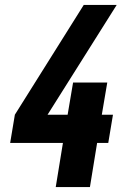

<svg xmlns="http://www.w3.org/2000/svg" viewBox="-20 -755 540 775"><path d="M205 0 234 -178H21L40 -292L318 -735H451L172 -292H253L275 -422H413L391 -292H436L417 -178H372L343 0Z"/></svg>

Font: Iosevka Term Curly Hv Obl
Style: Regular
Weight: 900
Italic angle: -9°
Designer: Belleve Invis
Foundry: Belleve Invis
Version: Version 32.3.0